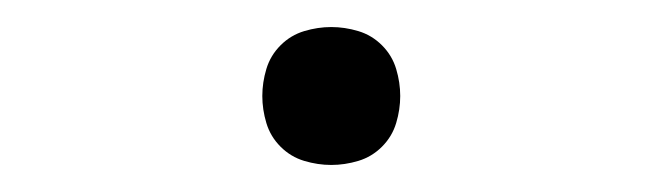

<svg xmlns="http://www.w3.org/2000/svg" viewBox="-20 -114 490 142"><path d="M225 8Q215 8 205 5Q195 2 187.5 -5.5Q180 -13 177 -23Q174 -33 174 -43Q174 -53 177 -63Q180 -73 187.5 -80.5Q195 -88 205 -91Q215 -94 225 -94Q235 -94 245 -91Q255 -88 262.5 -80.5Q270 -73 273 -63Q276 -53 276 -43Q276 -33 273 -23Q270 -13 262.5 -5.5Q255 2 245 5Q235 8 225 8Z"/></svg>

Font: Iosevka Etoile Extralight
Style: Regular
Weight: 200
Designer: Belleve Invis
Foundry: Belleve Invis
Version: Version 22.1.2; ttfautohint (v1.8.4)